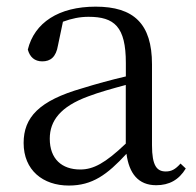

<svg xmlns="http://www.w3.org/2000/svg" viewBox="-20 -476 597 586"><path d="M366 -6.6C374 53.3 402 89.4 456.9 89.3C496 89.3 526 73.2 547 38.3L531 23.2C514.9 41.3 502.9 47.3 485.9 47.3C459 47.3 443.9 30.3 443.9 -32.7V-279.7C443.9 -403.7 388 -455.7 272 -455.7C159 -455.7 85 -406.7 64.9 -324.7C71 -301.7 85.9 -288.7 109 -288.7C134 -288.7 151.1 -301.7 157 -337.7L172.1 -409.7C199.1 -419.7 224.1 -424.7 250.1 -424.7C329.1 -424.7 364.1 -394.7 364.1 -283.7V-242.7C320 -232.6 273 -219.6 231.1 -206.6C99 -168.7 52.1 -117.7 52.1 -39.6C52.1 43.4 111 90.3 190 90.3C262 90.3 307 57.3 366 -6.6ZM363.9 -216.7V-37.7C300.9 22.3 264.9 41.3 224.9 41.3C168.9 41.3 131.9 9.3 131.9 -52.7C131.9 -107.7 164.9 -150.8 248.9 -181.7C283 -194.7 322.9 -205.6 363.9 -216.7Z"/></svg>

Font: YuFanDanQingSong
Style: Regular
Weight: 100
Foundry: 余繁
Version: Version 1.0